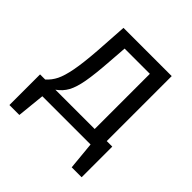

<svg xmlns="http://www.w3.org/2000/svg" viewBox="-179 -669 957 957"><g transform="rotate(45 300.0 -190.0)"><path d="M535 -69V147H465L451 0H111L96 147H26V-69H62Q87 -91 102 -121.5Q117 -152 127.5 -207Q138 -262 145 -357L156 -527H496V-69ZM411 -458H233L226 -363Q219 -263 209 -208Q199 -153 182 -122Q165 -91 134 -69H143H411Z"/></g></svg>

Font: FiraDG Mono
Style: Regular
Weight: 400
Designer: Carrois Corporate & Edenspiekermann AG
Foundry: Carrois Corporate GbR & Edenspiekermann AG
Version: Version 3.206